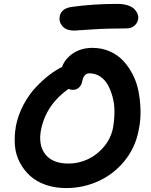

<svg xmlns="http://www.w3.org/2000/svg" viewBox="-20 -957 775 987"><path d="M361.8 -799.8Q320.8 -799.8 301.3 -822Q281.7 -844.2 287.1 -873Q294.9 -915 352.1 -921.9Q460 -937 583 -937Q614.7 -937 638.2 -929Q661.6 -920.9 672.6 -908.4Q683.6 -896 688 -883.1Q692.4 -870.1 689.9 -857.9Q685.5 -836.4 669.7 -823.7Q653.8 -811 630.9 -811Q530.8 -811 447.8 -805.4Q364.7 -799.8 361.8 -799.8ZM319.8 9.8Q262.7 9.8 215.1 -6.8Q167.5 -23.4 135.3 -52.5Q103 -81.5 81.8 -121.8Q60.5 -162.1 56.6 -209.7Q52.7 -257.3 62 -310.1Q73.2 -366.7 100.8 -418.5Q128.4 -470.2 163.6 -507.6Q198.7 -544.9 232.4 -570.8Q266.1 -596.7 298.8 -612.8Q314 -654.8 355.7 -682.9Q397.5 -710.9 455.1 -710.9Q502 -710.9 542.2 -693.8Q582.5 -676.8 611.1 -647Q639.6 -617.2 661.1 -576.4Q682.6 -535.6 691.9 -488.3Q701.2 -440.9 702.4 -388.4Q703.6 -335.9 691.9 -283.2Q674.8 -196.8 619.9 -129.4Q564.9 -62 486.6 -26.1Q408.2 9.8 319.8 9.8ZM190.9 -290Q175.8 -211.4 212.9 -163.8Q250 -116.2 333 -116.2Q384.3 -116.2 432.1 -138.7Q480 -161.1 515.1 -203.6Q550.3 -246.1 561 -299.8Q567.9 -340.8 568.4 -380.6Q568.8 -420.4 559.3 -456.5Q549.8 -492.7 534.4 -520.3Q519 -547.9 494.4 -564Q469.7 -580.1 439.9 -580.1Q410.6 -580.1 402.8 -539.1Q398.4 -518.1 385.5 -506.6Q372.6 -495.1 355 -495.1Q343.3 -495.1 332 -500Q216.8 -418.5 190.9 -290Z"/></svg>

Font: Shantell Sans Normal
Style: Italic
Weight: 600
Italic angle: -11.31°
Designer: Stephen Nixon, Anya Danilova, Shantell Martin
Foundry: Arrow Type
Version: Version 1.006;[559af2be0]